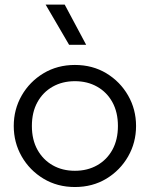

<svg xmlns="http://www.w3.org/2000/svg" viewBox="-20 -774 632 810"><path d="M296 15Q222 15 163.5 -20.2Q105 -55.5 71.5 -114Q38 -172.5 38 -242.5Q38 -312.5 71.5 -371Q105 -429.5 163.5 -464.8Q222 -500 296 -500Q370.5 -500 428.8 -464.8Q487 -429.5 520.5 -371Q554 -312.5 554 -242.5Q554 -172.5 520.5 -114Q487 -55.5 428.8 -20.2Q370.5 15 296 15ZM296 -53.5Q349 -53.5 390 -76.8Q431 -100 454.2 -142.2Q477.5 -184.5 477.5 -242.5Q477.5 -300.5 454.2 -342.8Q431 -385 390 -408.2Q349 -431.5 296 -431.5Q243 -431.5 202 -408.2Q161 -385 137.8 -342.8Q114.5 -300.5 114.5 -242.5Q114.5 -184.5 138 -142.2Q161.5 -100 202.2 -76.8Q243 -53.5 296 -53.5ZM271.5 -585 172.5 -754.5H253L343.5 -585Z"/></svg>

Font: Geologica ExtraLight
Style: Regular
Weight: 200
Designer: Sindre Bremnes, Frode Helland
Foundry: Monokrom Skriftforlag AS
Version: Version 1.010; ttfautohint (v1.8.4.7-5d5b);gftools[0.9.28]